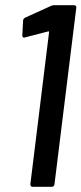

<svg xmlns="http://www.w3.org/2000/svg" viewBox="-20 -720 314 740"><path d="M188 -700H265Q270 -700 272.5 -697Q275 -694 274 -690L190 -10Q190 -6 187 -3Q184 0 179 0H106Q97 0 97 -10L169 -595Q169 -601 166 -599L77 -576L73 -575Q66 -575 66 -584L69 -640Q69 -648 77 -652L176 -697Q182 -700 188 -700Z"/></svg>

Font: Barlow Condensed Medium
Style: Italic
Weight: 500
Width: 3
Italic angle: -7°
Designer: Jeremy Tribby
Foundry: Tribby Type
Version: Version 1.408